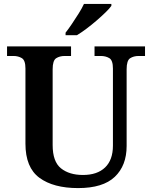

<svg xmlns="http://www.w3.org/2000/svg" viewBox="-20 -951 777 981"><path d="M379 10Q253 10 181.5 -42.5Q110 -95 110 -217V-601Q110 -643 91.5 -654Q73 -665 49 -665H16V-714H343V-665H310Q285 -665 267 -653.5Q249 -642 249 -597V-210Q249 -125 291.5 -91Q334 -57 404 -57Q477 -57 517 -95.5Q557 -134 557 -207V-601Q557 -643 538.5 -654Q520 -665 495 -665H463V-714H721V-665H688Q663 -665 645 -653.5Q627 -642 627 -597V-205Q627 -105 566.5 -47.5Q506 10 379 10ZM315 -784Q330 -803 347.5 -829Q365 -855 382 -882Q399 -909 409 -931H549V-921Q540 -908 519.5 -888Q499 -868 473.5 -846Q448 -824 422 -804.5Q396 -785 373 -771H315Z"/></svg>

Font: Noto Naskh Arabic SemiBold
Style: Regular
Weight: 600
Designer: Monotype Design Team, David Williams, Mohamad Dakak and Nizar Qandah
Foundry: Monotype Imaging Inc.
Version: Version 2.016